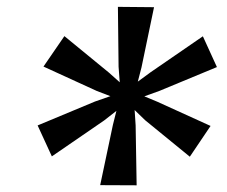

<svg xmlns="http://www.w3.org/2000/svg" viewBox="-20 -858 680 574"><path d="M92.5 -483 264 -554.5 310 -570.5 269.5 -586 110 -659 172.5 -750 305.5 -641 338 -612 334.5 -658.5 332.5 -837.5 440.5 -836.5 403 -656.5 392 -614 429.5 -641.5 586.5 -749.5 628.5 -657.5 456 -586 411.5 -570 450 -554 609.5 -481.5 547.5 -389.5 414 -498.5 382.5 -529 385.5 -483 388.5 -304 279.5 -304.5 317.5 -484.5 328 -526.5 291.5 -498 135 -390.5Z"/></svg>

Font: Merriweather Light 18pt SemiBold
Style: Italic
Weight: 600
Italic angle: -7.8°
Version: Version 2.101